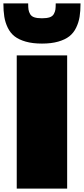

<svg xmlns="http://www.w3.org/2000/svg" viewBox="-53 -1103 491 1123"><path d="M0 0ZM-33.2 -1083H111.8Q111.8 -1059.6 113.8 -1046.6Q115.7 -1033.7 123.3 -1020.5Q130.9 -1007.3 147.7 -1001.7Q164.6 -996.1 192.4 -996.1Q220.2 -996.1 237.1 -1001.7Q253.9 -1007.3 261.5 -1020.5Q269 -1033.7 271 -1046.6Q272.9 -1059.6 272.9 -1083H418Q418 -1038.6 412.6 -1005.1Q407.2 -971.7 392.3 -940.9Q377.4 -910.2 352.5 -890.6Q327.6 -871.1 287.4 -859.6Q247.1 -848.1 192.4 -848.1Q137.7 -848.1 97.4 -859.6Q57.1 -871.1 32.2 -890.6Q7.3 -910.2 -7.6 -940.9Q-22.5 -971.7 -27.8 -1005.1Q-33.2 -1038.6 -33.2 -1083ZM339.8 -778.8V0H44.9V-778.8Z"/></svg>

Font: Coda ExtraBold
Style: Regular
Weight: 800
Version: Version 2.001; ttfautohint (v0.8) -r 50 -G 200 -x